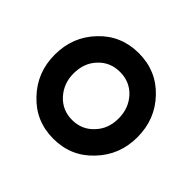

<svg xmlns="http://www.w3.org/2000/svg" viewBox="-130 -665 831 831"><g transform="rotate(45 285.5 -250.0)"><path d="M286 -512Q178 -512 106 -436Q33 -360 33 -250Q33 -141 106 -65Q178 12 286 12Q394 12 466 -65Q539 -141 539 -250Q539 -360 466 -436Q394 -512 286 -512ZM286 -397Q346 -397 385 -355Q424 -312 424 -250Q424 -219 414.5 -193Q405 -167 385 -146Q346 -103 286 -103Q226 -103 187 -146Q148 -189 148 -250Q148 -281 157.5 -307.5Q167 -334 187 -355Q226 -397 286 -397Z"/></g></svg>

Font: Unageo
Style: SemiBold
Weight: 600
Designer: Richard Sepsi
Foundry: Richard Sepsi
Version: Version 2.000